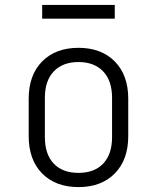

<svg xmlns="http://www.w3.org/2000/svg" viewBox="-20 -754 640 783"><path d="M300 9Q207 9 152 -46.5Q97 -102 97 -199V-351Q97 -448 152 -503.5Q207 -559 300 -559Q393 -559 448 -503.5Q503 -448 503 -351V-199Q503 -102 448 -46.5Q393 9 300 9ZM300 -49Q365 -49 401 -87Q437 -125 437 -195V-355Q437 -425 400.5 -463Q364 -501 300 -501Q236 -501 199.5 -463Q163 -425 163 -355V-195Q163 -125 199 -87Q235 -49 300 -49ZM152 -678V-734H448V-678Z"/></svg>

Font: JetBrains Mono NL ExtraLight
Style: Regular
Weight: 200
Designer: Philipp Nurullin, Konstantin Bulenkov
Foundry: JetBrains
Version: Version 2.304; ttfautohint (v1.8.4.7-5d5b)